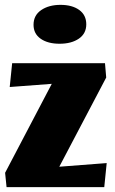

<svg xmlns="http://www.w3.org/2000/svg" viewBox="-20 -770 472 790"><path d="M419 -99 409 0H7L1 -59L193 -425L20 -412L30 -510H412L417 -451L224 -84ZM335 -670Q335 -632 304.5 -611Q274 -590 225 -590Q177 -590 147.5 -610.5Q118 -631 118 -668Q118 -707 149.5 -728.5Q181 -750 229 -750Q277 -750 306 -729Q335 -708 335 -670Z"/></svg>

Font: Sansita ExtraBold
Style: Regular
Weight: 800
Designer: Pablo Cosgaya
Foundry: Omnibus-Type
Version: Version 1.006